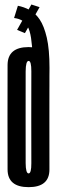

<svg xmlns="http://www.w3.org/2000/svg" viewBox="-20 -808 251 832"><path d="M104 3Q194.5 3 194.2 -74Q194 -151 194 -299.5Q194 -448 194.2 -526Q194.5 -604 104 -604Q13 -604 12.8 -526Q12.5 -448 12.5 -299.5Q12.5 -151 12.8 -74Q13 3 104 3ZM104 -56.5Q91.5 -56.5 91.2 -100.8Q91 -145 91 -299.5Q91 -453.5 91.2 -498.8Q91.5 -544 104 -544Q116 -544 115.8 -498.8Q115.5 -453.5 115.5 -299.5Q115.5 -145 115.8 -100.8Q116 -56.5 104 -56.5ZM194 -396Q194 -416 194.2 -436.8Q194.5 -457.5 194.2 -477.5Q194 -497.5 194.5 -513.5Q194.5 -594 182.8 -644.8Q171 -695.5 151.8 -723.8Q132.5 -752 108 -765Q83.5 -778 57.5 -783L41 -730Q61 -727.5 75.5 -719.2Q90 -711 99.8 -693.2Q109.5 -675.5 114.5 -643.8Q119.5 -612 121.8 -559.8Q124 -507.5 124 -431.5ZM88 -664.5 151.5 -777 116 -788.5 54 -678.5Z"/></svg>

Font: Anybody UltraCondensed
Style: Regular
Weight: 400
Width: 1
Version: Version 1.113;gftools[0.9.25]